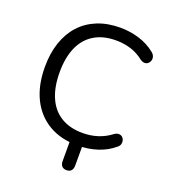

<svg xmlns="http://www.w3.org/2000/svg" viewBox="-155 -828 985 1107"><g transform="rotate(20 337.0 -275.0)"><path d="M381 164.5Q362 164.5 352.2 153.5Q342.5 142.5 342.5 123V-37H419.5V123Q419.5 142.5 409.8 153.5Q400 164.5 381 164.5ZM393 9Q288.5 9 214.2 -35Q140 -79 100.2 -160.2Q60.5 -241.5 60.5 -353Q60.5 -436.5 83 -503Q105.5 -569.5 148.2 -616.5Q191 -663.5 253 -688.8Q315 -714 393 -714Q454.5 -714 510.2 -696.5Q566 -679 606.5 -646Q620.5 -636 625 -623Q629.5 -610 626.2 -598.2Q623 -586.5 614.2 -578.8Q605.5 -571 592.8 -570.8Q580 -570.5 565 -581Q529.5 -609.5 486.8 -623Q444 -636.5 394.5 -636.5Q316 -636.5 261.5 -603.2Q207 -570 179 -506.8Q151 -443.5 151 -353Q151 -262.5 179 -198.8Q207 -135 261.5 -101.8Q316 -68.5 394.5 -68.5Q443.5 -68.5 487 -82.5Q530.5 -96.5 567.5 -125Q582.5 -135 594.8 -134.5Q607 -134 615.5 -126.8Q624 -119.5 627.2 -108.2Q630.5 -97 627 -84.8Q623.5 -72.5 611 -63Q569 -27.5 512.8 -9.2Q456.5 9 393 9Z"/></g></svg>

Font: Nunito ExtraLight
Style: Regular
Weight: 200
Designer: Vernon Adams
Foundry: Vernon Adams
Version: Version 3.602;April 4, 2023;FontCreator 14.0.0.2856 64-bit